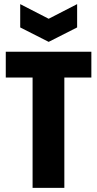

<svg xmlns="http://www.w3.org/2000/svg" viewBox="-20 -911 471 931"><path d="M138 0V-660H292V0ZM8 -535V-660H423V-535ZM78 -891 216 -820 354 -891V-778L216 -708L78 -778Z"/></svg>

Font: Bricolage Grotesque 24pt Condensed ExtraBold
Style: Regular
Weight: 800
Width: 3
Designer: Mathieu Triay
Foundry: Atelier Triay
Version: Version 1.001;gftools[0.9.33.dev8+g029e19f]